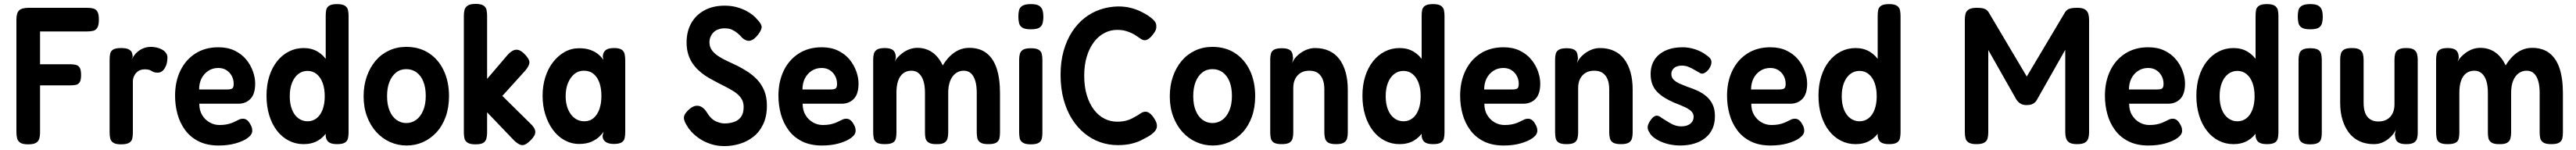

<svg xmlns="http://www.w3.org/2000/svg" viewBox="-20 -729 13182 768"><path d="M124 10Q96 10 83.5 1.5Q71 -7 67.5 -21Q64 -35 64 -52V-629Q64 -663 78 -676Q92 -689 127 -689H427Q444 -689 457.5 -685.5Q471 -682 478.5 -669.5Q486 -657 486 -628Q486 -600 478 -587Q470 -574 456 -571Q442 -568 425 -568H185V-400H340Q357 -400 369.5 -396.5Q382 -393 388.5 -381.5Q395 -370 395 -344Q395 -320 388 -308.5Q381 -297 368.5 -294.5Q356 -292 339 -292H185V-51Q185 -34 181.5 -20.5Q178 -7 165.5 1.5Q153 10 124 10Z M599 10Q572 10 559.5 1.5Q547 -7 544 -21Q541 -35 541 -52V-423Q541 -441 544 -454.5Q547 -468 559.5 -475.5Q572 -483 600 -483Q627 -483 639.5 -476Q652 -469 655.5 -458.5Q659 -448 659 -438L653 -422Q658 -433 666 -444.5Q674 -456 686.5 -466Q699 -476 715.5 -482.5Q732 -489 754 -489Q763 -489 774.5 -487Q786 -485 797 -481Q808 -477 817 -470.5Q826 -464 831.5 -455Q837 -446 837 -434Q837 -402 823 -379.5Q809 -357 787 -357Q775 -357 768 -359.5Q761 -362 756 -365.5Q751 -369 743 -371.5Q735 -374 720 -374Q708 -374 697.5 -370Q687 -366 678.5 -357.5Q670 -349 665 -337Q660 -325 660 -311V-50Q660 -33 657 -19.5Q654 -6 641 2Q628 10 599 10Z M1099 16Q1040 16 997.5 -5Q955 -26 928 -62.5Q901 -99 888.5 -144.5Q876 -190 876 -239Q876 -311 903 -367Q930 -423 980 -455Q1030 -487 1098 -487Q1145 -487 1180.5 -470Q1216 -453 1239 -425.5Q1262 -398 1274 -365Q1286 -332 1286 -301Q1286 -248 1262 -223Q1238 -198 1200 -198H1000Q1000 -164 1014.5 -140Q1029 -116 1052.5 -102.5Q1076 -89 1103 -89Q1124 -89 1139.5 -92Q1155 -95 1166.5 -99.5Q1178 -104 1187.5 -109Q1197 -114 1205 -117.5Q1213 -121 1221 -121Q1233 -122 1243 -115Q1253 -108 1261 -93Q1267 -83 1269 -75.5Q1271 -68 1271 -59Q1271 -40 1248 -23Q1225 -6 1186 5Q1147 16 1099 16ZM999 -271H1144Q1161 -271 1168.5 -276Q1176 -281 1176 -300Q1176 -322 1166 -340.5Q1156 -359 1138.5 -370Q1121 -381 1097 -381Q1068 -381 1045.5 -366Q1023 -351 1011 -326.5Q999 -302 999 -271Z M1534 9Q1493 9 1458 -9Q1423 -27 1397.5 -60Q1372 -93 1358 -138.5Q1344 -184 1344 -239Q1344 -293 1358 -337.5Q1372 -382 1397.5 -414.5Q1423 -447 1458 -465Q1493 -483 1534 -483Q1575 -483 1606 -464.5Q1637 -446 1657 -413Q1677 -380 1687 -335Q1697 -290 1698 -237Q1698 -183 1688 -138Q1678 -93 1658 -60Q1638 -27 1607 -9Q1576 9 1534 9ZM1554 -108Q1581 -108 1601 -124Q1621 -140 1631.5 -169Q1642 -198 1642 -236Q1642 -275 1631.5 -304Q1621 -333 1601 -349.5Q1581 -366 1554 -366Q1527 -366 1506.5 -350Q1486 -334 1474.5 -305Q1463 -276 1463 -236Q1463 -197 1474.5 -168Q1486 -139 1507 -123.5Q1528 -108 1554 -108ZM1705 9Q1677 9 1663.5 -0.5Q1650 -10 1647 -31V-647Q1647 -664 1649.5 -677.5Q1652 -691 1664.5 -699.5Q1677 -708 1705 -708Q1733 -708 1745.5 -699.5Q1758 -691 1761 -677.5Q1764 -664 1764 -647V-51Q1764 -35 1761 -21Q1758 -7 1745.5 1Q1733 9 1705 9Z M2061 16Q2016 16 1976 -2Q1936 -20 1906 -53Q1876 -86 1858.5 -132.5Q1841 -179 1841 -236Q1841 -291 1857 -337Q1873 -383 1901.5 -417Q1930 -451 1970.5 -470Q2011 -489 2059 -489Q2126 -489 2175 -457Q2224 -425 2251 -368Q2278 -311 2278 -237Q2278 -178 2261 -131Q2244 -84 2214 -51.5Q2184 -19 2145 -1.5Q2106 16 2061 16ZM2059 -99Q2087 -99 2109.5 -115Q2132 -131 2145.5 -162.5Q2159 -194 2159 -238Q2159 -280 2147 -310.5Q2135 -341 2112.5 -358Q2090 -375 2059 -375Q2029 -375 2007 -357.5Q1985 -340 1973 -309.5Q1961 -279 1961 -237Q1961 -193 1974 -162Q1987 -131 2009.5 -115Q2032 -99 2059 -99Z M2694 -97Q2718 -75 2719.5 -55.5Q2721 -36 2697 -12Q2679 6 2666 11.5Q2653 17 2640 11Q2627 5 2611 -10L2473 -154V-50Q2473 -34 2469.5 -20Q2466 -6 2454 2Q2442 10 2413 10Q2386 10 2373 1.5Q2360 -7 2357 -21Q2354 -35 2354 -51V-648Q2354 -665 2357.5 -678.5Q2361 -692 2374 -700.5Q2387 -709 2414 -709Q2442 -709 2454.5 -700.5Q2467 -692 2470 -678.5Q2473 -665 2473 -647V-325L2578 -448Q2593 -464 2606.5 -470.5Q2620 -477 2634 -473Q2648 -469 2664 -453Q2690 -427 2689.5 -409Q2689 -391 2667 -366L2551 -238Z M3121 8Q3094 8 3079 -3Q3064 -14 3064 -33L3069 -55Q3062 -43 3046.5 -28.5Q3031 -14 3006 -3Q2981 8 2944 8Q2904 8 2869.5 -11Q2835 -30 2810 -64Q2785 -98 2771 -142.5Q2757 -187 2757 -239Q2757 -290 2771 -334Q2785 -378 2810.5 -411Q2836 -444 2870 -463Q2904 -482 2944 -482Q2977 -482 3001 -473.5Q3025 -465 3042 -451Q3059 -437 3068 -422L3065 -439Q3066 -461 3079.5 -472Q3093 -483 3122 -483Q3150 -483 3162 -474.5Q3174 -466 3177 -451.5Q3180 -437 3180 -420V-53Q3180 -36 3177 -22Q3174 -8 3161.5 0Q3149 8 3121 8ZM2970 -108Q2999 -108 3018.5 -125Q3038 -142 3048 -171Q3058 -200 3058 -238Q3058 -276 3048 -305Q3038 -334 3018 -350.5Q2998 -367 2968 -367Q2940 -367 2919.5 -350Q2899 -333 2887 -304Q2875 -275 2875 -236Q2875 -199 2887 -170Q2899 -141 2920.5 -124.5Q2942 -108 2970 -108Z M3688 19Q3650 19 3618 8.5Q3586 -2 3562 -18Q3538 -34 3521.5 -51.5Q3505 -69 3498 -82Q3485 -102 3481.5 -116Q3478 -130 3484.5 -142.5Q3491 -155 3509 -171Q3527 -186 3543.5 -187.5Q3560 -189 3574.5 -179Q3589 -169 3600 -150Q3619 -119 3643.5 -108Q3668 -97 3688 -97Q3714 -97 3736.5 -104.5Q3759 -112 3772.5 -130.5Q3786 -149 3786 -182Q3786 -208 3772.5 -227Q3759 -246 3736.5 -260.5Q3714 -275 3686.5 -288.5Q3659 -302 3630 -318Q3610 -328 3590.5 -341Q3571 -354 3553.5 -370.5Q3536 -387 3522.5 -407.5Q3509 -428 3501.5 -454Q3494 -480 3494 -512Q3494 -567 3517 -609Q3540 -651 3584 -675.5Q3628 -700 3689 -700Q3722 -700 3749.5 -692.5Q3777 -685 3798 -674Q3819 -663 3833 -651.5Q3847 -640 3853 -632Q3876 -609 3878 -593.5Q3880 -578 3860 -552Q3840 -526 3821 -521Q3802 -516 3780 -534Q3767 -549 3753.5 -560Q3740 -571 3725 -577.5Q3710 -584 3689 -584Q3672 -584 3657.5 -579Q3643 -574 3633 -564.5Q3623 -555 3617 -541.5Q3611 -528 3611 -512Q3611 -489 3623.5 -472Q3636 -455 3656.5 -441.5Q3677 -428 3702 -416.5Q3727 -405 3752 -393Q3780 -379 3807 -361.5Q3834 -344 3856 -320.5Q3878 -297 3891.5 -264.5Q3905 -232 3905 -188Q3905 -133 3886 -93Q3867 -53 3835.5 -28.5Q3804 -4 3765.5 7.5Q3727 19 3688 19Z M4187 16Q4128 16 4085.5 -5Q4043 -26 4016 -62.5Q3989 -99 3976.5 -144.5Q3964 -190 3964 -239Q3964 -311 3991 -367Q4018 -423 4068 -455Q4118 -487 4186 -487Q4233 -487 4268.5 -470Q4304 -453 4327 -425.5Q4350 -398 4362 -365Q4374 -332 4374 -301Q4374 -248 4350 -223Q4326 -198 4288 -198H4088Q4088 -164 4102.5 -140Q4117 -116 4140.5 -102.5Q4164 -89 4191 -89Q4212 -89 4227.5 -92Q4243 -95 4254.5 -99.5Q4266 -104 4275.5 -109Q4285 -114 4293 -117.5Q4301 -121 4309 -121Q4321 -122 4331 -115Q4341 -108 4349 -93Q4355 -83 4357 -75.5Q4359 -68 4359 -59Q4359 -40 4336 -23Q4313 -6 4274 5Q4235 16 4187 16ZM4087 -271H4232Q4249 -271 4256.5 -276Q4264 -281 4264 -300Q4264 -322 4254 -340.5Q4244 -359 4226.5 -370Q4209 -381 4185 -381Q4156 -381 4133.5 -366Q4111 -351 4099 -326.5Q4087 -302 4087 -271Z M4508 9Q4480 9 4467.5 1Q4455 -7 4452 -21Q4449 -35 4449 -51V-425Q4449 -441 4452.5 -454Q4456 -467 4468.5 -475Q4481 -483 4509 -483Q4539 -483 4552 -471Q4565 -459 4565 -433L4559 -411Q4563 -423 4574 -435Q4585 -447 4600.5 -458.5Q4616 -470 4635 -477Q4654 -484 4676 -484Q4704 -484 4728 -474Q4752 -464 4771.5 -444Q4791 -424 4805 -394Q4822 -422 4842.5 -442Q4863 -462 4887.5 -473Q4912 -484 4941 -484Q4994 -484 5029 -457Q5064 -430 5081 -378.5Q5098 -327 5098 -252V-51Q5098 -34 5095 -20.5Q5092 -7 5079.5 1Q5067 9 5038 9Q5010 9 4997.5 0.5Q4985 -8 4982 -21.5Q4979 -35 4979 -52V-254Q4979 -290 4971.5 -315Q4964 -340 4949.5 -353.5Q4935 -367 4912 -367Q4889 -367 4871 -353.5Q4853 -340 4843 -315Q4833 -290 4833 -253V-50Q4833 -33 4829 -19Q4825 -5 4811.5 2.5Q4798 10 4770 9Q4744 9 4731.5 0Q4719 -9 4716.5 -22.5Q4714 -36 4714 -52V-254Q4714 -290 4706 -315Q4698 -340 4682.5 -353.5Q4667 -367 4645 -367Q4620 -367 4602.5 -353.5Q4585 -340 4576.5 -315Q4568 -290 4568 -254V-50Q4568 -34 4565 -20Q4562 -6 4549 1.5Q4536 9 4508 9Z M5255 10Q5228 10 5215 1.5Q5202 -7 5199 -20.5Q5196 -34 5196 -51V-423Q5196 -439 5199.5 -452.5Q5203 -466 5215.5 -474Q5228 -482 5256 -482Q5284 -482 5296.5 -474Q5309 -466 5312 -452Q5315 -438 5315 -421V-50Q5315 -33 5312 -19.5Q5309 -6 5296.5 2Q5284 10 5255 10ZM5255 -579Q5226 -579 5212.5 -587.5Q5199 -596 5195.5 -611Q5192 -626 5192 -644Q5192 -663 5195.5 -677Q5199 -691 5213 -699.5Q5227 -708 5256 -708Q5286 -708 5299 -699Q5312 -690 5316 -675.5Q5320 -661 5320 -642Q5320 -625 5316 -610Q5312 -595 5299 -587Q5286 -579 5255 -579Z M5701 14Q5654 14 5611 -1Q5568 -16 5531 -46Q5494 -76 5466.5 -119.5Q5439 -163 5423.5 -220Q5408 -277 5408 -346Q5408 -413 5423.5 -468Q5439 -523 5466.5 -565.5Q5494 -608 5531 -637Q5568 -666 5611.5 -680.5Q5655 -695 5702 -696Q5739 -696 5767.5 -688.5Q5796 -681 5817.5 -670.5Q5839 -660 5853 -651Q5872 -639 5885 -625.5Q5898 -612 5898 -597Q5899 -586 5895.5 -576.5Q5892 -567 5884 -557Q5872 -540 5860.5 -531.5Q5849 -523 5839 -523Q5830 -523 5820.5 -529Q5811 -535 5795 -546Q5785 -553 5771.5 -559.5Q5758 -566 5740 -571Q5722 -576 5697 -576Q5663 -576 5632.5 -560Q5602 -544 5579 -514Q5556 -484 5542.5 -440.5Q5529 -397 5529 -341Q5529 -285 5542.5 -241Q5556 -197 5579 -167Q5602 -137 5632.5 -121.5Q5663 -106 5697 -106Q5722 -106 5740.5 -110.5Q5759 -115 5773.5 -122.5Q5788 -130 5800 -137Q5813 -146 5822.5 -151.5Q5832 -157 5843 -157Q5854 -157 5865 -148.5Q5876 -140 5887 -123Q5895 -111 5898.5 -100.5Q5902 -90 5901 -81Q5900 -66 5887 -53Q5874 -40 5855 -29Q5841 -21 5820 -10.5Q5799 0 5769.5 7Q5740 14 5701 14Z M6187 16Q6142 16 6102 -2Q6062 -20 6032 -53Q6002 -86 5984.5 -132.5Q5967 -179 5967 -236Q5967 -291 5983 -337Q5999 -383 6027.5 -417Q6056 -451 6096.5 -470Q6137 -489 6185 -489Q6252 -489 6301 -457Q6350 -425 6377 -368Q6404 -311 6404 -237Q6404 -178 6387 -131Q6370 -84 6340 -51.5Q6310 -19 6271 -1.5Q6232 16 6187 16ZM6185 -99Q6213 -99 6235.5 -115Q6258 -131 6271.5 -162.5Q6285 -194 6285 -238Q6285 -280 6273 -310.5Q6261 -341 6238.5 -358Q6216 -375 6185 -375Q6155 -375 6133 -357.5Q6111 -340 6099 -309.5Q6087 -279 6087 -237Q6087 -193 6100 -162Q6113 -131 6135.5 -115Q6158 -99 6185 -99Z M6539 9Q6512 9 6499.5 1Q6487 -7 6484 -21Q6481 -35 6481 -51V-426Q6481 -441 6484.5 -454Q6488 -467 6500.5 -474.5Q6513 -482 6540 -482Q6564 -482 6576 -476Q6588 -470 6592 -461Q6596 -452 6596.5 -443Q6597 -434 6598 -430L6593 -404Q6597 -418 6608.5 -432Q6620 -446 6636 -457.5Q6652 -469 6671 -476Q6690 -483 6711 -483Q6751 -483 6782.5 -468.5Q6814 -454 6835 -426Q6856 -398 6867 -359Q6878 -320 6878 -270V-50Q6878 -34 6874.5 -20.5Q6871 -7 6858.5 1Q6846 9 6818 9Q6790 9 6777.5 1Q6765 -7 6761.5 -21Q6758 -35 6758 -51V-271Q6758 -302 6749.5 -323Q6741 -344 6724.5 -355.5Q6708 -367 6681 -367Q6655 -367 6637 -356Q6619 -345 6609 -325.5Q6599 -306 6599 -279V-50Q6599 -34 6595.5 -20.5Q6592 -7 6580 1Q6568 9 6539 9Z M7143 9Q7102 9 7067 -9Q7032 -27 7006.5 -60Q6981 -93 6967 -138.5Q6953 -184 6953 -239Q6953 -293 6967 -337.5Q6981 -382 7006.5 -414.5Q7032 -447 7067 -465Q7102 -483 7143 -483Q7184 -483 7215 -464.5Q7246 -446 7266 -413Q7286 -380 7296 -335Q7306 -290 7307 -237Q7307 -183 7297 -138Q7287 -93 7267 -60Q7247 -27 7216 -9Q7185 9 7143 9ZM7163 -108Q7190 -108 7210 -124Q7230 -140 7240.5 -169Q7251 -198 7251 -236Q7251 -275 7240.5 -304Q7230 -333 7210 -349.5Q7190 -366 7163 -366Q7136 -366 7115.5 -350Q7095 -334 7083.5 -305Q7072 -276 7072 -236Q7072 -197 7083.5 -168Q7095 -139 7116 -123.5Q7137 -108 7163 -108ZM7314 9Q7286 9 7272.5 -0.5Q7259 -10 7256 -31V-647Q7256 -664 7258.5 -677.5Q7261 -691 7273.5 -699.5Q7286 -708 7314 -708Q7342 -708 7354.5 -699.5Q7367 -691 7370 -677.5Q7373 -664 7373 -647V-51Q7373 -35 7370 -21Q7367 -7 7354.5 1Q7342 9 7314 9Z M7676 16Q7617 16 7574.5 -5Q7532 -26 7505 -62.5Q7478 -99 7465.5 -144.5Q7453 -190 7453 -239Q7453 -311 7480 -367Q7507 -423 7557 -455Q7607 -487 7675 -487Q7722 -487 7757.5 -470Q7793 -453 7816 -425.5Q7839 -398 7851 -365Q7863 -332 7863 -301Q7863 -248 7839 -223Q7815 -198 7777 -198H7577Q7577 -164 7591.5 -140Q7606 -116 7629.5 -102.5Q7653 -89 7680 -89Q7701 -89 7716.5 -92Q7732 -95 7743.5 -99.5Q7755 -104 7764.5 -109Q7774 -114 7782 -117.5Q7790 -121 7798 -121Q7810 -122 7820 -115Q7830 -108 7838 -93Q7844 -83 7846 -75.5Q7848 -68 7848 -59Q7848 -40 7825 -23Q7802 -6 7763 5Q7724 16 7676 16ZM7576 -271H7721Q7738 -271 7745.5 -276Q7753 -281 7753 -300Q7753 -322 7743 -340.5Q7733 -359 7715.5 -370Q7698 -381 7674 -381Q7645 -381 7622.5 -366Q7600 -351 7588 -326.5Q7576 -302 7576 -271Z M7997 9Q7970 9 7957.5 1Q7945 -7 7942 -21Q7939 -35 7939 -51V-426Q7939 -441 7942.5 -454Q7946 -467 7958.5 -474.5Q7971 -482 7998 -482Q8022 -482 8034 -476Q8046 -470 8050 -461Q8054 -452 8054.5 -443Q8055 -434 8056 -430L8051 -404Q8055 -418 8066.5 -432Q8078 -446 8094 -457.5Q8110 -469 8129 -476Q8148 -483 8169 -483Q8209 -483 8240.5 -468.5Q8272 -454 8293 -426Q8314 -398 8325 -359Q8336 -320 8336 -270V-50Q8336 -34 8332.5 -20.5Q8329 -7 8316.5 1Q8304 9 8276 9Q8248 9 8235.5 1Q8223 -7 8219.5 -21Q8216 -35 8216 -51V-271Q8216 -302 8207.5 -323Q8199 -344 8182.5 -355.5Q8166 -367 8139 -367Q8113 -367 8095 -356Q8077 -345 8067 -325.5Q8057 -306 8057 -279V-50Q8057 -34 8053.5 -20.5Q8050 -7 8038 1Q8026 9 7997 9Z M8577 16Q8555 16 8531 11.5Q8507 7 8485 -2Q8463 -11 8446 -23.5Q8429 -36 8421 -52Q8414 -63 8413 -73Q8412 -83 8416.5 -94Q8421 -105 8430 -117Q8443 -134 8455.5 -136.5Q8468 -139 8485 -125Q8495 -119 8506.5 -111.5Q8518 -104 8530.5 -97Q8543 -90 8556.5 -86Q8570 -82 8584 -82Q8614 -82 8631 -95.5Q8648 -109 8648 -131Q8648 -142 8642.5 -151Q8637 -160 8627 -167Q8617 -174 8604.5 -180Q8592 -186 8577 -192Q8562 -198 8547 -204Q8522 -215 8500.5 -228Q8479 -241 8462.5 -257.5Q8446 -274 8437 -296.5Q8428 -319 8428 -350Q8428 -392 8447.5 -422.5Q8467 -453 8504 -470Q8541 -487 8591 -487Q8607 -487 8623 -484.5Q8639 -482 8654.5 -477Q8670 -472 8685 -464.5Q8700 -457 8713 -447Q8737 -432 8739 -414.5Q8741 -397 8726 -375Q8715 -361 8703 -355Q8691 -349 8681 -355Q8668 -362 8653 -371Q8638 -380 8622 -386.5Q8606 -393 8588 -393Q8572 -393 8560 -388Q8548 -383 8541 -373Q8534 -363 8534 -350Q8534 -337 8540.5 -327.5Q8547 -318 8558.5 -310.5Q8570 -303 8585.5 -297Q8601 -291 8618 -284Q8643 -276 8668 -264.5Q8693 -253 8713 -236Q8733 -219 8745 -194.5Q8757 -170 8757 -134Q8757 -63 8708.5 -23.5Q8660 16 8577 16Z M9042 16Q8983 16 8940.5 -5Q8898 -26 8871 -62.5Q8844 -99 8831.5 -144.5Q8819 -190 8819 -239Q8819 -311 8846 -367Q8873 -423 8923 -455Q8973 -487 9041 -487Q9088 -487 9123.5 -470Q9159 -453 9182 -425.5Q9205 -398 9217 -365Q9229 -332 9229 -301Q9229 -248 9205 -223Q9181 -198 9143 -198H8943Q8943 -164 8957.5 -140Q8972 -116 8995.5 -102.5Q9019 -89 9046 -89Q9067 -89 9082.5 -92Q9098 -95 9109.5 -99.5Q9121 -104 9130.5 -109Q9140 -114 9148 -117.5Q9156 -121 9164 -121Q9176 -122 9186 -115Q9196 -108 9204 -93Q9210 -83 9212 -75.5Q9214 -68 9214 -59Q9214 -40 9191 -23Q9168 -6 9129 5Q9090 16 9042 16ZM8942 -271H9087Q9104 -271 9111.5 -276Q9119 -281 9119 -300Q9119 -322 9109 -340.5Q9099 -359 9081.5 -370Q9064 -381 9040 -381Q9011 -381 8988.5 -366Q8966 -351 8954 -326.5Q8942 -302 8942 -271Z M9477 9Q9436 9 9401 -9Q9366 -27 9340.5 -60Q9315 -93 9301 -138.5Q9287 -184 9287 -239Q9287 -293 9301 -337.5Q9315 -382 9340.5 -414.5Q9366 -447 9401 -465Q9436 -483 9477 -483Q9518 -483 9549 -464.5Q9580 -446 9600 -413Q9620 -380 9630 -335Q9640 -290 9641 -237Q9641 -183 9631 -138Q9621 -93 9601 -60Q9581 -27 9550 -9Q9519 9 9477 9ZM9497 -108Q9524 -108 9544 -124Q9564 -140 9574.5 -169Q9585 -198 9585 -236Q9585 -275 9574.5 -304Q9564 -333 9544 -349.5Q9524 -366 9497 -366Q9470 -366 9449.5 -350Q9429 -334 9417.5 -305Q9406 -276 9406 -236Q9406 -197 9417.5 -168Q9429 -139 9450 -123.5Q9471 -108 9497 -108ZM9648 9Q9620 9 9606.5 -0.5Q9593 -10 9590 -31V-647Q9590 -664 9592.5 -677.5Q9595 -691 9607.5 -699.5Q9620 -708 9648 -708Q9676 -708 9688.5 -699.5Q9701 -691 9704 -677.5Q9707 -664 9707 -647V-51Q9707 -35 9704 -21Q9701 -7 9688.5 1Q9676 9 9648 9Z M10095 9Q10069 9 10056 1Q10043 -7 10039.5 -21Q10036 -35 10036 -52V-629Q10036 -645 10039.5 -658.5Q10043 -672 10056 -680.5Q10069 -689 10097 -689Q10117 -689 10128 -686.5Q10139 -684 10146 -679Q10153 -674 10158 -666L10368 -312H10338L10550 -668Q10556 -676 10563 -680.5Q10570 -685 10582 -687Q10594 -689 10611 -689Q10639 -689 10651.5 -680.5Q10664 -672 10668 -658Q10672 -644 10672 -627V-50Q10672 -35 10668 -21Q10664 -7 10651 1Q10638 9 10610 9Q10583 9 10570.5 0.5Q10558 -8 10554 -22Q10550 -36 10550 -52V-474L10405 -218Q10402 -212 10395.5 -205.5Q10389 -199 10379 -195Q10369 -191 10353 -191Q10337 -191 10327 -195.5Q10317 -200 10311 -206Q10305 -212 10300 -219L10156 -473V-50Q10156 -35 10152.5 -21Q10149 -7 10136 1Q10123 9 10095 9Z M10976 16Q10917 16 10874.5 -5Q10832 -26 10805 -62.5Q10778 -99 10765.5 -144.5Q10753 -190 10753 -239Q10753 -311 10780 -367Q10807 -423 10857 -455Q10907 -487 10975 -487Q11022 -487 11057.5 -470Q11093 -453 11116 -425.5Q11139 -398 11151 -365Q11163 -332 11163 -301Q11163 -248 11139 -223Q11115 -198 11077 -198H10877Q10877 -164 10891.5 -140Q10906 -116 10929.5 -102.5Q10953 -89 10980 -89Q11001 -89 11016.5 -92Q11032 -95 11043.5 -99.5Q11055 -104 11064.5 -109Q11074 -114 11082 -117.5Q11090 -121 11098 -121Q11110 -122 11120 -115Q11130 -108 11138 -93Q11144 -83 11146 -75.5Q11148 -68 11148 -59Q11148 -40 11125 -23Q11102 -6 11063 5Q11024 16 10976 16ZM10876 -271H11021Q11038 -271 11045.5 -276Q11053 -281 11053 -300Q11053 -322 11043 -340.5Q11033 -359 11015.5 -370Q10998 -381 10974 -381Q10945 -381 10922.5 -366Q10900 -351 10888 -326.5Q10876 -302 10876 -271Z M11411 9Q11370 9 11335 -9Q11300 -27 11274.5 -60Q11249 -93 11235 -138.5Q11221 -184 11221 -239Q11221 -293 11235 -337.5Q11249 -382 11274.5 -414.5Q11300 -447 11335 -465Q11370 -483 11411 -483Q11452 -483 11483 -464.5Q11514 -446 11534 -413Q11554 -380 11564 -335Q11574 -290 11575 -237Q11575 -183 11565 -138Q11555 -93 11535 -60Q11515 -27 11484 -9Q11453 9 11411 9ZM11431 -108Q11458 -108 11478 -124Q11498 -140 11508.5 -169Q11519 -198 11519 -236Q11519 -275 11508.5 -304Q11498 -333 11478 -349.5Q11458 -366 11431 -366Q11404 -366 11383.5 -350Q11363 -334 11351.5 -305Q11340 -276 11340 -236Q11340 -197 11351.5 -168Q11363 -139 11384 -123.5Q11405 -108 11431 -108ZM11582 9Q11554 9 11540.5 -0.5Q11527 -10 11524 -31V-647Q11524 -664 11526.5 -677.5Q11529 -691 11541.5 -699.5Q11554 -708 11582 -708Q11610 -708 11622.5 -699.5Q11635 -691 11638 -677.5Q11641 -664 11641 -647V-51Q11641 -35 11638 -21Q11635 -7 11622.5 1Q11610 9 11582 9Z M11803 10Q11776 10 11763 1.5Q11750 -7 11747 -20.5Q11744 -34 11744 -51V-423Q11744 -439 11747.5 -452.5Q11751 -466 11763.5 -474Q11776 -482 11804 -482Q11832 -482 11844.5 -474Q11857 -466 11860 -452Q11863 -438 11863 -421V-50Q11863 -33 11860 -19.5Q11857 -6 11844.5 2Q11832 10 11803 10ZM11803 -579Q11774 -579 11760.5 -587.5Q11747 -596 11743.5 -611Q11740 -626 11740 -644Q11740 -663 11743.5 -677Q11747 -691 11761 -699.5Q11775 -708 11804 -708Q11834 -708 11847 -699Q11860 -690 11864 -675.5Q11868 -661 11868 -642Q11868 -625 11864 -610Q11860 -595 11847 -587Q11834 -579 11803 -579Z M12129 9Q12089 9 12057 -5.5Q12025 -20 12003 -48Q11981 -76 11969 -115Q11957 -154 11957 -203V-423Q11957 -440 11960.5 -453.5Q11964 -467 11976.5 -475Q11989 -483 12017 -483Q12045 -483 12057.5 -474.5Q12070 -466 12073.5 -452.5Q12077 -439 12077 -422V-203Q12077 -172 12085 -151Q12093 -130 12110 -118.5Q12127 -107 12153 -107Q12179 -107 12197.5 -118Q12216 -129 12225.5 -149Q12235 -169 12235 -194V-424Q12235 -440 12238.5 -453.5Q12242 -467 12255 -475Q12268 -483 12295 -483Q12323 -483 12335 -474.5Q12347 -466 12350.5 -452.5Q12354 -439 12354 -423V-48Q12354 -33 12350.5 -20Q12347 -7 12334.5 1Q12322 9 12295 9Q12273 9 12261 3.5Q12249 -2 12244.5 -10Q12240 -18 12239 -26.5Q12238 -35 12237 -41L12242 -65Q12238 -55 12228.5 -42.5Q12219 -30 12204 -18Q12189 -6 12170.5 1.5Q12152 9 12129 9Z M12507 9Q12479 9 12466.5 1Q12454 -7 12451 -21Q12448 -35 12448 -51V-425Q12448 -441 12451.5 -454Q12455 -467 12467.5 -475Q12480 -483 12508 -483Q12538 -483 12551 -471Q12564 -459 12564 -433L12558 -411Q12562 -423 12573 -435Q12584 -447 12599.5 -458.5Q12615 -470 12634 -477Q12653 -484 12675 -484Q12703 -484 12727 -474Q12751 -464 12770.5 -444Q12790 -424 12804 -394Q12821 -422 12841.5 -442Q12862 -462 12886.5 -473Q12911 -484 12940 -484Q12993 -484 13028 -457Q13063 -430 13080 -378.5Q13097 -327 13097 -252V-51Q13097 -34 13094 -20.5Q13091 -7 13078.5 1Q13066 9 13037 9Q13009 9 12996.5 0.5Q12984 -8 12981 -21.5Q12978 -35 12978 -52V-254Q12978 -290 12970.5 -315Q12963 -340 12948.5 -353.5Q12934 -367 12911 -367Q12888 -367 12870 -353.5Q12852 -340 12842 -315Q12832 -290 12832 -253V-50Q12832 -33 12828 -19Q12824 -5 12810.5 2.5Q12797 10 12769 9Q12743 9 12730.5 0Q12718 -9 12715.5 -22.5Q12713 -36 12713 -52V-254Q12713 -290 12705 -315Q12697 -340 12681.5 -353.5Q12666 -367 12644 -367Q12619 -367 12601.5 -353.5Q12584 -340 12575.5 -315Q12567 -290 12567 -254V-50Q12567 -34 12564 -20Q12561 -6 12548 1.5Q12535 9 12507 9Z"/></svg>

Font: Fredoka SemiCondensed Medium
Style: Regular
Weight: 500
Width: 4
Designer: Ben Nathan
Foundry: Milena B. Brandão, Ben Nathan
Version: Version 2.001